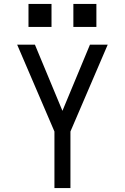

<svg xmlns="http://www.w3.org/2000/svg" viewBox="-20 -964 640 984"><path d="M259 0V-290L68 -735H159L300 -396L441 -735H532L341 -290V0ZM356 -826V-944H474V-826ZM126 -826V-944H244V-826Z"/></svg>

Font: Nova
Style: Regular
Weight: 400
Monospace: yes
Designer: Belleve Invis
Foundry: Belleve Invis
Version: Version 24.1.4; ttfautohint (v1.8.4)